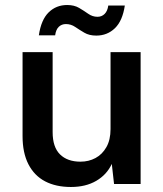

<svg xmlns="http://www.w3.org/2000/svg" viewBox="-20 -734 651 766"><path d="M263 12Q203 12 160 -10.5Q117 -33 93.5 -78.5Q70 -124 70 -191V-526H190V-207Q190 -147 219.5 -118Q249 -89 301 -89Q334 -89 361 -103.5Q388 -118 404.5 -147Q421 -176 421 -219V-526H541V0H435L426 -80Q406 -37 364 -12.5Q322 12 263 12ZM364 -592Q336 -592 316.5 -603.5Q297 -615 280 -626.5Q263 -638 243 -638Q226 -638 214.5 -627Q203 -616 200 -593H135Q144 -655 174 -684.5Q204 -714 248 -714Q276 -714 295.5 -702.5Q315 -691 332 -679Q349 -667 369 -667Q386 -667 397.5 -678.5Q409 -690 412 -712H478Q469 -651 438.5 -621.5Q408 -592 364 -592Z"/></svg>

Font: DM Sans 9pt SemiBold
Style: Regular
Weight: 600
Version: Version 4.004;gftools[0.9.30]